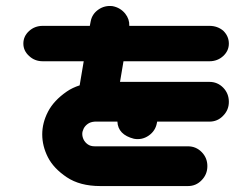

<svg xmlns="http://www.w3.org/2000/svg" viewBox="-20 -628 842 646"><path d="M58.6 -481.4Q58.6 -505.9 77.6 -523.4Q96.7 -541 124 -541H282.2L285.2 -556.6Q290 -581.1 311 -595.7Q332 -610.4 358.4 -607.4Q384.8 -602.5 401.4 -582Q416 -563.5 415 -541H684.6Q711.9 -541 731.4 -524.4Q750 -505.9 750 -481.4Q750 -457 731 -439.5Q711.9 -421.9 684.6 -421.9H395.5L383.8 -352.5H684.6Q711.9 -352.5 731 -333Q750 -313.5 750 -285.2Q750 -257.8 730.5 -238.3Q711.9 -218.8 684.6 -218.8H508.8L507.8 -213.9Q502.9 -187.5 480.5 -171.9Q458 -156.2 430.7 -161.1Q377 -174.8 375 -218.8H298.8Q284.2 -217.8 274.9 -210.9Q265.6 -204.1 261.2 -194.8Q256.8 -185.5 256.8 -177.7Q256.8 -168 261.2 -158.7Q265.6 -149.4 274.9 -142.6Q284.2 -135.7 298.8 -135.7H612.3Q639.6 -135.7 658.7 -116.2Q677.7 -96.7 677.7 -69.3Q677.7 -41 658.2 -21.5Q639.6 -2 612.3 -2H317.4Q249 -2 204.6 -31.7Q160.2 -61.5 141.1 -99.1Q122.1 -136.7 122.1 -175.8Q122.1 -214.8 141.6 -252.4Q161.1 -290 205.1 -320.3Q223.6 -333 248 -340.8L261.7 -421.9H124Q96.7 -421.9 78.1 -439.5Q58.6 -457 58.6 -481.4Z"/></svg>

Font: Nico Moji
Style: Regular
Weight: 400
Version: Version 1.02